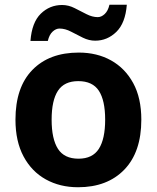

<svg xmlns="http://www.w3.org/2000/svg" viewBox="-20 -777 659 807"><path d="M574 -274Q574 -138 502.5 -64Q431 10 308 10Q232 10 172.5 -23Q113 -56 79 -119.5Q45 -183 45 -274Q45 -410 116 -483Q187 -556 311 -556Q388 -556 447 -523Q506 -490 540 -427.5Q574 -365 574 -274ZM197 -274Q197 -193 223.5 -151.5Q250 -110 310 -110Q369 -110 395.5 -151.5Q422 -193 422 -274Q422 -355 395.5 -395.5Q369 -436 309 -436Q250 -436 223.5 -395.5Q197 -355 197 -274ZM108 -605Q114 -683 151.5 -719.5Q189 -756 241 -756Q268 -756 293.5 -743Q319 -730 343.5 -717.5Q368 -705 391 -705Q406 -705 420 -718Q434 -731 440 -757H513Q507 -680 469 -643Q431 -606 380 -606Q354 -606 328.5 -618.5Q303 -631 278.5 -644Q254 -657 230 -657Q215 -657 201 -644Q187 -631 181 -605Z"/></svg>

Font: Noto Sans Ol Chiki
Style: Bold
Weight: 700
Designer: Monotype Design Team, Lewis McGuffie
Foundry: Monotype Imaging Inc.
Version: Version 2.003; ttfautohint (v1.8.4.7-5d5b)